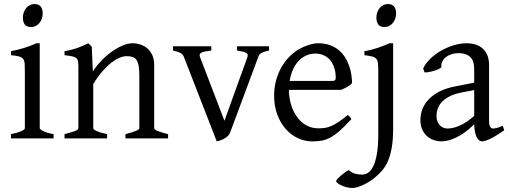

<svg xmlns="http://www.w3.org/2000/svg" viewBox="-20 -682 2511 946"><path d="M190.4 -615.7Q190.4 -602.1 186 -589.8Q181.6 -577.6 174.1 -568.6Q166.5 -559.6 156.2 -554.2Q146 -548.8 133.8 -548.8Q111.8 -548.8 102.3 -561Q92.8 -573.2 92.8 -595.7Q92.8 -609.4 97.2 -621.6Q101.6 -633.8 109.4 -642.8Q117.2 -651.9 127.2 -657Q137.2 -662.1 148.9 -662.1Q190.4 -662.1 190.4 -615.7ZM34.2 0V-21Q67.4 -27.8 85 -35.9Q102.5 -43.9 102.5 -50.8V-327.1Q102.5 -352.1 101.6 -367.4Q100.6 -382.8 94.2 -391.4Q87.9 -399.9 74 -403.8Q60.1 -407.7 34.2 -410.2V-429.7Q49.3 -432.6 66.2 -436.8Q83 -440.9 99.6 -446Q116.2 -451.2 131.3 -457Q146.5 -462.9 159.2 -468.8H175.8V-50.8Q175.8 -44.9 192.1 -36.4Q208.5 -27.8 244.1 -21V0Z M598.1 0V-21Q633.3 -30.3 649.9 -37.1Q666.5 -43.9 666.5 -50.8V-309.1Q666.5 -338.9 663.1 -357.4Q659.7 -376 652.3 -386.7Q645 -397.5 633.1 -401.4Q621.1 -405.3 604 -405.3Q588.9 -405.3 570.3 -397.9Q551.8 -390.6 530.5 -374.5Q509.3 -358.4 486.1 -332.3Q462.9 -306.2 439.5 -268.1V-50.8Q439.5 -43.5 457.8 -35.6Q476.1 -27.8 507.8 -21V0H297.9V-21Q330.1 -29.3 348.1 -35.9Q366.2 -42.5 366.2 -50.8V-347.2Q366.2 -366.2 364.7 -377.4Q363.3 -388.7 356.7 -395Q350.1 -401.4 336.4 -404.3Q322.8 -407.2 297.9 -410.2V-429.7Q331.1 -435.1 359.4 -445.1Q387.7 -455.1 415 -468.8L432.1 -451.7L437.5 -330.1Q459 -362.8 484.9 -388.4Q510.7 -414.1 537.1 -431.9Q563.5 -449.7 588.1 -459.2Q612.8 -468.8 631.8 -468.8Q652.8 -468.8 672.4 -462.4Q691.9 -456.1 706.8 -442.9Q721.7 -429.7 730.7 -409.4Q739.7 -389.2 739.7 -361.8V-50.8Q739.7 -43.9 754.6 -37.4Q769.5 -30.8 808.1 -21V0Z M1305.7 -433.1Q1291 -429.7 1281.7 -426.8Q1272.5 -423.8 1266.6 -420.2Q1260.7 -416.5 1257.6 -411.9Q1254.4 -407.2 1252 -399.9L1113.8 -28.8Q1109.4 -18.1 1101.1 -10.5Q1092.8 -2.9 1083 2.2Q1073.2 7.3 1063.7 10.3Q1054.2 13.2 1047.9 14.6L886.7 -399.9Q882.3 -413.6 869.6 -420.7Q856.9 -427.7 832.5 -433.1V-454.1H1021V-433.1Q1002 -430.7 990 -428.2Q978 -425.8 971.4 -422.1Q964.8 -418.5 963.9 -413.1Q962.9 -407.7 965.8 -399.9L1085.9 -86.9L1198.7 -399.9Q1201.2 -407.2 1200.4 -412.4Q1199.7 -417.5 1193.8 -421.1Q1188 -424.8 1177 -427.5Q1166 -430.2 1147.9 -433.1V-454.1H1305.7Z M1533.7 -418Q1508.8 -418 1487.8 -408.2Q1466.8 -398.4 1450.4 -380.9Q1434.1 -363.3 1423.1 -338.4Q1412.1 -313.5 1407.2 -283.2H1615.7Q1627 -283.2 1630.6 -286.9Q1634.3 -290.5 1634.3 -300.8Q1634.3 -309.6 1632.8 -321.8Q1631.3 -334 1627.2 -346.9Q1623 -359.9 1616 -372.6Q1608.9 -385.3 1597.7 -395.3Q1586.4 -405.3 1570.6 -411.6Q1554.7 -418 1533.7 -418ZM1714.4 -272Q1705.6 -262.2 1690.9 -253.9Q1676.3 -245.6 1660.6 -239.3H1403.8V-237.8Q1403.8 -201.2 1413.8 -167.2Q1423.8 -133.3 1442.4 -107.2Q1460.9 -81.1 1487.8 -65.4Q1514.6 -49.8 1548.3 -49.8Q1563.5 -49.8 1577.9 -51.5Q1592.3 -53.2 1608.9 -59.8Q1625.5 -66.4 1645.8 -79.6Q1666 -92.8 1693.4 -115.2Q1699.7 -111.8 1704.3 -105.5Q1709 -99.1 1711.4 -95.2Q1678.7 -59.6 1654.1 -37.8Q1629.4 -16.1 1607.7 -4.4Q1585.9 7.3 1564.7 11Q1543.5 14.6 1518.6 14.6Q1481 14.6 1447 -1.5Q1413.1 -17.6 1387.2 -47.1Q1361.3 -76.7 1345.9 -118.4Q1330.6 -160.2 1330.6 -211.9Q1330.6 -244.6 1337.9 -276.4Q1345.2 -308.1 1359.1 -336.4Q1373 -364.7 1393.1 -388.7Q1413.1 -412.6 1438.5 -430.2Q1449.2 -437.5 1462.6 -444.6Q1476.1 -451.7 1490.7 -457Q1505.4 -462.4 1519.8 -465.6Q1534.2 -468.8 1547.4 -468.8Q1579.6 -468.8 1604.2 -460Q1628.9 -451.2 1647.5 -436.3Q1666 -421.4 1678.7 -401.6Q1691.4 -381.8 1699.5 -359.9Q1707.5 -337.9 1710.9 -315.2Q1714.4 -292.5 1714.4 -272Z M1931.6 -615.7Q1931.6 -602.1 1927.2 -589.8Q1922.9 -577.6 1915.3 -568.6Q1907.7 -559.6 1897.5 -554.2Q1887.2 -548.8 1875.5 -548.8Q1853.5 -548.8 1844 -561Q1834.5 -573.2 1834.5 -595.7Q1834.5 -609.4 1838.9 -621.6Q1843.3 -633.8 1850.8 -642.8Q1858.4 -651.9 1868.7 -657Q1878.9 -662.1 1890.6 -662.1Q1931.6 -662.1 1931.6 -615.7ZM1917 -48.3Q1917 7.8 1909.9 47.1Q1902.8 86.4 1890.4 114Q1877.9 141.6 1860.8 160.6Q1843.8 179.7 1824.2 195.3Q1811 205.6 1796.4 214.6Q1781.7 223.6 1767.1 230.2Q1752.4 236.8 1739.5 240.5Q1726.6 244.1 1717.3 244.1Q1702.1 244.1 1687.7 240.5Q1673.3 236.8 1661.9 231.4Q1650.4 226.1 1643.3 220.2Q1636.2 214.4 1636.2 210.4Q1636.2 206.1 1643.3 198.5Q1650.4 190.9 1660.2 182.6Q1669.9 174.3 1680.4 167Q1690.9 159.7 1698.2 156.2Q1713.9 169.9 1730.5 174.1Q1747.1 178.2 1765.6 178.2Q1779.8 178.2 1793.7 169.2Q1807.6 160.2 1818.8 137.7Q1830.1 115.2 1836.9 76.7Q1843.8 38.1 1843.8 -21V-327.1Q1843.8 -352.1 1842.5 -367.2Q1841.3 -382.3 1835 -390.9Q1828.6 -399.4 1814.7 -403.3Q1800.8 -407.2 1775.4 -410.2V-429.7Q1795.9 -433.1 1811.8 -437.5Q1827.6 -441.9 1842 -446.5Q1856.4 -451.2 1869.9 -456.8Q1883.3 -462.4 1898.9 -468.8H1917Z M2184.1 -48.8Q2213.4 -48.8 2246.3 -63.7Q2279.3 -78.6 2316.4 -110.8V-238.3L2258.3 -227.1Q2225.1 -221.2 2200.9 -210Q2176.8 -198.7 2161.1 -183.6Q2145.5 -168.5 2138.2 -150.1Q2130.9 -131.8 2130.9 -111.8Q2130.9 -92.3 2136.7 -80.1Q2142.6 -67.9 2151.1 -60.8Q2159.7 -53.7 2168.7 -51.3Q2177.7 -48.8 2184.1 -48.8ZM2464.4 -40Q2422.9 -11.2 2395.8 1.7Q2368.7 14.6 2355 14.6Q2338.9 14.6 2328.1 -7.8Q2317.4 -30.3 2316.4 -69.8Q2294.4 -47.9 2272.5 -31.7Q2250.5 -15.6 2229.5 -5.4Q2208.5 4.9 2189.7 9.8Q2170.9 14.6 2155.3 14.6Q2137.7 14.6 2119.1 8.8Q2100.6 2.9 2085.7 -9.8Q2070.8 -22.5 2061 -42.5Q2051.3 -62.5 2051.3 -90.8Q2051.3 -119.6 2061.8 -145.8Q2072.3 -171.9 2093 -193.4Q2113.8 -214.8 2144.5 -230.7Q2175.3 -246.6 2216.3 -254.9L2316.4 -274.9V-342.8Q2316.4 -359.4 2312.5 -373.8Q2308.6 -388.2 2299.3 -398.7Q2290 -409.2 2274.2 -414.8Q2258.3 -420.4 2234.4 -419.9Q2218.8 -419.4 2203.6 -414.6Q2188.5 -409.7 2177.2 -400.9Q2166 -392.1 2159.7 -380.1Q2153.3 -368.2 2154.8 -353.5Q2155.3 -349.1 2144.8 -343.5Q2134.3 -337.9 2119.9 -333.5Q2105.5 -329.1 2091.6 -326.7Q2077.6 -324.2 2071.8 -325.7L2064.9 -344.7Q2076.2 -369.1 2099.1 -391.6Q2122.1 -414.1 2151.6 -431.2Q2181.2 -448.2 2214.1 -458.5Q2247.1 -468.8 2277.8 -468.8Q2331.5 -468.8 2360.6 -440.7Q2389.6 -412.6 2389.6 -362.3V-86.9Q2389.6 -66.4 2395 -57.6Q2400.4 -48.8 2409.2 -48.8Q2416 -48.8 2426.8 -51.3Q2437.5 -53.7 2457 -62Z"/></svg>

Font: Akkhara
Style: Regular
Weight: 400
Designer: J. Victor Gaultney
Version: Version 1.00 June 13, 2006, initial release